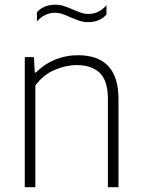

<svg xmlns="http://www.w3.org/2000/svg" viewBox="-20 -778 589 798"><path d="M83 -540.5H121L124.5 -476.5H129Q163.5 -511.5 208.5 -530Q253.5 -548.5 303.5 -548.5Q472.5 -548.5 472.5 -367V0H428.5V-366Q428.5 -441.5 395 -474.5Q361.5 -507.5 299 -507.5Q253 -507.5 206 -487Q159 -466.5 127 -422.5V0H83ZM270.5 -707Q251.5 -716 237.5 -720.5Q223.5 -725 210 -725Q187.5 -725 169 -716.2Q150.5 -707.5 133.5 -689V-727.5Q162 -758.5 210 -758.5Q228.5 -758.5 245.5 -753Q262.5 -747.5 285.5 -737.5Q306 -728.5 319.5 -724.2Q333 -720 346.5 -720Q369 -720 387.5 -728.8Q406 -737.5 422.5 -756V-717.5Q394 -686 346 -686Q328 -686 311.8 -691.2Q295.5 -696.5 270.5 -707Z"/></svg>

Font: Encode Sans ExtraLight
Style: Regular
Weight: 275
Designer: Multiple Designers
Foundry: Impallari Type
Version: Version 2.000